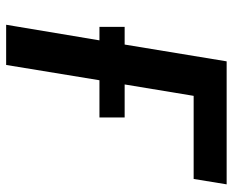

<svg xmlns="http://www.w3.org/2000/svg" viewBox="-88 -688 775 640"><g transform="rotate(90 300.0 -367.5)"><path d="M62 0 114 -311H69V-395H128L184 -735H594L576 -625H299L261 -395H371V-311H247L196 0Z"/></g></svg>

Font: Iosevka SS04 XBd Ex Obl
Style: Regular
Weight: 800
Width: 7
Italic angle: -9°
Monospace: yes
Designer: Belleve Invis
Foundry: Belleve Invis
Version: Version 19.0.0; ttfautohint (v1.8.4)